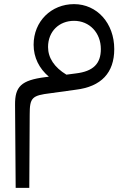

<svg xmlns="http://www.w3.org/2000/svg" viewBox="-20 -534 627 931"><path d="M348 -178 302 -172C244 -207 213 -253 213 -306C213 -382 267 -433 339 -433C414 -433 469 -375 469 -296C469 -225 432 -188 348 -178ZM53 -25 56 377H122L124 22C124 -61 135 -71 225 -82L348 -99C471 -114 534 -181 534 -296C534 -422 450 -514 339 -514C229 -514 143 -431 143 -317C143 -255 170 -202 217 -162L200 -160C82 -145 52 -114 53 -25Z"/></svg>

Font: Wafeq
Style: Regular
Weight: 400
Designer: Rasmus Andersson & Azza Alameddine
Foundry: Google & TypeTogether
Version: Version 3.000;FEAKit 1.0